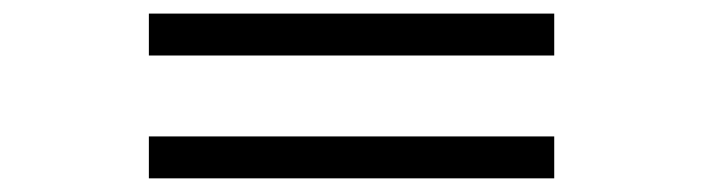

<svg xmlns="http://www.w3.org/2000/svg" viewBox="-20 -442 1040 284"><path d="M200.2 -178.2V-240.2H799.8V-178.2ZM200.2 -359.9V-421.9H799.8V-359.9Z"/></svg>

Font: BabelStone Ogham
Style: Italic
Weight: 400
Italic angle: -30°
Designer: Andrew West
Foundry: BabelStone
Version: Version 2.02 March 14, 2022